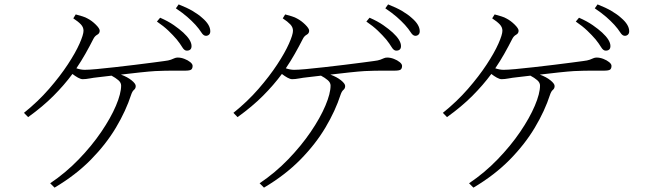

<svg xmlns="http://www.w3.org/2000/svg" viewBox="-20 -819 2960 880"><path d="M699.2 -720.2 713.9 -737.8Q751 -721.7 776.9 -703.6Q802.7 -685.5 819.8 -669.9Q857.9 -634.8 857.9 -607.9Q857.9 -586.9 835.9 -586.9Q824.7 -586.9 815.2 -602.8Q805.7 -618.7 790 -638.2Q773.4 -657.7 751.7 -678.5Q730 -699.2 699.2 -720.2ZM315.9 -734.9 327.1 -752.9Q342.8 -749 357.9 -744.1Q373 -739.3 381.8 -733.9Q400.9 -724.1 418.9 -706.3Q437 -688.5 437 -678.2Q437 -666 425.8 -659.9Q414.6 -653.8 408.2 -641.1Q390.6 -606.4 371.6 -572.8Q352.5 -539.1 330.1 -505.9Q351.1 -499 368.2 -499Q386.2 -499 423.1 -502.4Q460 -505.9 505.9 -511Q551.8 -516.1 597.2 -521.7Q642.6 -527.3 678.7 -532Q714.8 -536.6 731.9 -539.1Q752.9 -541.5 763.2 -545.4Q773.4 -549.3 779.8 -552.2Q786.1 -555.2 794.9 -555.2Q809.6 -555.2 825.4 -549.1Q841.3 -543 852.1 -534.2Q862.8 -525.4 862.8 -517.1Q862.8 -505.9 856.9 -500.5Q851.1 -495.1 827.1 -495.1Q813.5 -495.1 790 -495.1Q766.6 -495.1 740 -494.9Q713.4 -494.6 690.9 -493.2Q665.5 -491.7 622.3 -487.1Q579.1 -482.4 534.2 -477.1Q564 -466.3 583 -450.9Q602.1 -435.5 602.1 -424.8Q602.1 -413.6 594.2 -407.2Q586.4 -400.9 581.1 -384.8Q557.1 -311 511.7 -234.6Q466.3 -158.2 396.7 -87.4Q327.1 -16.6 230 41L210 21Q281.7 -27.3 341.3 -89.1Q400.9 -150.9 444.3 -214.8Q487.8 -278.8 511.5 -334.7Q535.2 -390.6 535.2 -426.8Q535.2 -440.4 522.5 -451.4Q509.8 -462.4 491.2 -472.2L428.2 -464.8Q409.2 -462.9 391.1 -459.5Q373 -456.1 358.9 -456.1Q350.1 -456.1 337.4 -463.1Q324.7 -470.2 312 -480Q274.4 -429.2 225.3 -379.9Q176.3 -330.6 108.9 -282.2L89.8 -301.8Q154.3 -353.5 204.8 -411.6Q255.4 -469.7 290.8 -523.7Q326.2 -577.6 344.5 -618.9Q362.8 -660.2 362.8 -678.2Q362.8 -694.3 350.6 -707.3Q338.4 -720.2 315.9 -734.9ZM786.1 -780.8 798.8 -798.8Q836.4 -784.2 863 -768.6Q889.6 -752.9 907.2 -736.8Q943.8 -705.6 943.8 -675.8Q943.8 -665.5 938 -660.2Q932.1 -654.8 923.8 -654.8Q912.6 -654.8 902.8 -670.4Q893.1 -686 876 -705.1Q858.9 -723.6 838.1 -741.7Q817.4 -759.8 786.1 -780.8Z M1659.2 -720.2 1673.8 -737.8Q1710.9 -721.7 1736.8 -703.6Q1762.7 -685.5 1779.8 -669.9Q1817.9 -634.8 1817.9 -607.9Q1817.9 -586.9 1795.9 -586.9Q1784.7 -586.9 1775.1 -602.8Q1765.6 -618.7 1750 -638.2Q1733.4 -657.7 1711.7 -678.5Q1689.9 -699.2 1659.2 -720.2ZM1275.9 -734.9 1287.1 -752.9Q1302.7 -749 1317.9 -744.1Q1333 -739.3 1341.8 -733.9Q1360.8 -724.1 1378.9 -706.3Q1397 -688.5 1397 -678.2Q1397 -666 1385.7 -659.9Q1374.5 -653.8 1368.2 -641.1Q1350.6 -606.4 1331.5 -572.8Q1312.5 -539.1 1290 -505.9Q1311 -499 1328.1 -499Q1346.2 -499 1383.1 -502.4Q1419.9 -505.9 1465.8 -511Q1511.7 -516.1 1557.1 -521.7Q1602.5 -527.3 1638.7 -532Q1674.8 -536.6 1691.9 -539.1Q1712.9 -541.5 1723.1 -545.4Q1733.4 -549.3 1739.7 -552.2Q1746.1 -555.2 1754.9 -555.2Q1769.5 -555.2 1785.4 -549.1Q1801.3 -543 1812 -534.2Q1822.8 -525.4 1822.8 -517.1Q1822.8 -505.9 1816.9 -500.5Q1811 -495.1 1787.1 -495.1Q1773.4 -495.1 1750 -495.1Q1726.6 -495.1 1700 -494.9Q1673.3 -494.6 1650.9 -493.2Q1625.5 -491.7 1582.3 -487.1Q1539.1 -482.4 1494.1 -477.1Q1523.9 -466.3 1543 -450.9Q1562 -435.5 1562 -424.8Q1562 -413.6 1554.2 -407.2Q1546.4 -400.9 1541 -384.8Q1517.1 -311 1471.7 -234.6Q1426.3 -158.2 1356.7 -87.4Q1287.1 -16.6 1189.9 41L1169.9 21Q1241.7 -27.3 1301.3 -89.1Q1360.8 -150.9 1404.3 -214.8Q1447.8 -278.8 1471.4 -334.7Q1495.1 -390.6 1495.1 -426.8Q1495.1 -440.4 1482.4 -451.4Q1469.7 -462.4 1451.2 -472.2L1388.2 -464.8Q1369.1 -462.9 1351.1 -459.5Q1333 -456.1 1318.8 -456.1Q1310.1 -456.1 1297.4 -463.1Q1284.7 -470.2 1272 -480Q1234.4 -429.2 1185.3 -379.9Q1136.2 -330.6 1068.8 -282.2L1049.8 -301.8Q1114.3 -353.5 1164.8 -411.6Q1215.3 -469.7 1250.7 -523.7Q1286.1 -577.6 1304.4 -618.9Q1322.8 -660.2 1322.8 -678.2Q1322.8 -694.3 1310.5 -707.3Q1298.3 -720.2 1275.9 -734.9ZM1746.1 -780.8 1758.8 -798.8Q1796.4 -784.2 1823 -768.6Q1849.6 -752.9 1867.2 -736.8Q1903.8 -705.6 1903.8 -675.8Q1903.8 -665.5 1897.9 -660.2Q1892.1 -654.8 1883.8 -654.8Q1872.6 -654.8 1862.8 -670.4Q1853 -686 1835.9 -705.1Q1818.8 -723.6 1798.1 -741.7Q1777.3 -759.8 1746.1 -780.8Z M2619.1 -720.2 2633.8 -737.8Q2670.9 -721.7 2696.8 -703.6Q2722.7 -685.5 2739.7 -669.9Q2777.8 -634.8 2777.8 -607.9Q2777.8 -586.9 2755.9 -586.9Q2744.6 -586.9 2735.1 -602.8Q2725.6 -618.7 2710 -638.2Q2693.4 -657.7 2671.6 -678.5Q2649.9 -699.2 2619.1 -720.2ZM2235.8 -734.9 2247.1 -752.9Q2262.7 -749 2277.8 -744.1Q2293 -739.3 2301.8 -733.9Q2320.8 -724.1 2338.9 -706.3Q2356.9 -688.5 2356.9 -678.2Q2356.9 -666 2345.7 -659.9Q2334.5 -653.8 2328.1 -641.1Q2310.5 -606.4 2291.5 -572.8Q2272.5 -539.1 2250 -505.9Q2271 -499 2288.1 -499Q2306.2 -499 2343 -502.4Q2379.9 -505.9 2425.8 -511Q2471.7 -516.1 2517.1 -521.7Q2562.5 -527.3 2598.6 -532Q2634.8 -536.6 2651.9 -539.1Q2672.9 -541.5 2683.1 -545.4Q2693.4 -549.3 2699.7 -552.2Q2706.1 -555.2 2714.8 -555.2Q2729.5 -555.2 2745.4 -549.1Q2761.2 -543 2772 -534.2Q2782.7 -525.4 2782.7 -517.1Q2782.7 -505.9 2776.9 -500.5Q2771 -495.1 2747.1 -495.1Q2733.4 -495.1 2710 -495.1Q2686.5 -495.1 2659.9 -494.9Q2633.3 -494.6 2610.8 -493.2Q2585.4 -491.7 2542.2 -487.1Q2499 -482.4 2454.1 -477.1Q2483.9 -466.3 2502.9 -450.9Q2522 -435.5 2522 -424.8Q2522 -413.6 2514.2 -407.2Q2506.3 -400.9 2501 -384.8Q2477.1 -311 2431.6 -234.6Q2386.2 -158.2 2316.7 -87.4Q2247.1 -16.6 2149.9 41L2129.9 21Q2201.7 -27.3 2261.2 -89.1Q2320.8 -150.9 2364.3 -214.8Q2407.7 -278.8 2431.4 -334.7Q2455.1 -390.6 2455.1 -426.8Q2455.1 -440.4 2442.4 -451.4Q2429.7 -462.4 2411.1 -472.2L2348.1 -464.8Q2329.1 -462.9 2311 -459.5Q2293 -456.1 2278.8 -456.1Q2270 -456.1 2257.3 -463.1Q2244.6 -470.2 2231.9 -480Q2194.3 -429.2 2145.3 -379.9Q2096.2 -330.6 2028.8 -282.2L2009.8 -301.8Q2074.2 -353.5 2124.8 -411.6Q2175.3 -469.7 2210.7 -523.7Q2246.1 -577.6 2264.4 -618.9Q2282.7 -660.2 2282.7 -678.2Q2282.7 -694.3 2270.5 -707.3Q2258.3 -720.2 2235.8 -734.9ZM2706.1 -780.8 2718.8 -798.8Q2756.3 -784.2 2783 -768.6Q2809.6 -752.9 2827.1 -736.8Q2863.8 -705.6 2863.8 -675.8Q2863.8 -665.5 2857.9 -660.2Q2852.1 -654.8 2843.8 -654.8Q2832.5 -654.8 2822.8 -670.4Q2813 -686 2795.9 -705.1Q2778.8 -723.6 2758.1 -741.7Q2737.3 -759.8 2706.1 -780.8Z"/></svg>

Font: Source Han Serif CN ExtraLight
Style: Regular
Weight: 250
Designer: Ryoko NISHIZUKA  (kana & ideographs); Frank Grießhammer (Latin, Greek & Cyrillic); Wenlong ZHANG  (bopomofo); Sandoll Co
Foundry: Adobe Systems Incorporated
Version: Version 1.001;PS 1.001;hotconv 16.6.54;makeotf.lib2.5.65590